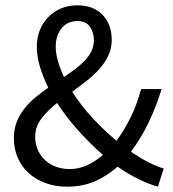

<svg xmlns="http://www.w3.org/2000/svg" viewBox="-20 -688 649 720"><path d="M232 12Q187 12 150.5 -1.5Q114 -15 87.5 -39Q61 -63 46.5 -96.5Q32 -130 32 -170Q32 -203 42.5 -230Q53 -257 71 -280Q89 -303 112.5 -322.5Q136 -342 161 -359Q141 -400 129.5 -438.5Q118 -477 118 -513Q118 -546 129 -574Q140 -602 160 -623Q180 -644 208 -656Q236 -668 270 -668Q331 -668 365 -632Q399 -596 399 -538Q399 -506 386 -479Q373 -452 352 -428.5Q331 -405 304.5 -384.5Q278 -364 251 -344Q283 -293 326.5 -246Q370 -199 417 -160Q447 -201 470.5 -249Q494 -297 509 -354H586Q566 -289 538 -230Q510 -171 471 -119Q505 -96 536 -80Q567 -64 594 -56L572 12Q537 2 499 -16.5Q461 -35 421 -63Q383 -29 336.5 -8.5Q290 12 232 12ZM189 -514Q189 -487 197.5 -458Q206 -429 220 -399Q242 -414 262.5 -429.5Q283 -445 298.5 -461.5Q314 -478 323 -496.5Q332 -515 332 -537Q332 -566 317.5 -587.5Q303 -609 270 -609Q233 -609 211 -582Q189 -555 189 -514ZM241 -54Q275 -54 306 -68Q337 -82 366 -107Q318 -149 273.5 -198.5Q229 -248 194 -302Q159 -274 135.5 -243.5Q112 -213 112 -175Q112 -148 122 -125.5Q132 -103 149.5 -87Q167 -71 190.5 -62.5Q214 -54 241 -54Z"/></svg>

Font: Matigon Symbol
Style: Regular
Weight: 400
Designer: Paul D. Hunt
Foundry: Adobe Systems Incorporated
Version: Version 2.021;PS 2.000;hotconv 1.0.86;makeotf.lib2.5.63406